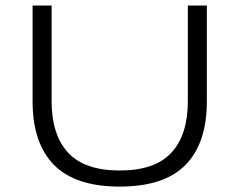

<svg xmlns="http://www.w3.org/2000/svg" viewBox="-20 -659 863 692"><path d="M411.5 13.5Q251 13.5 174.2 -65Q97.5 -143.5 97.5 -293V-639H166V-294Q166 -173.5 225.2 -109Q284.5 -44.5 411.5 -44.5Q539 -44.5 598 -109Q657 -173.5 657 -294V-639H725.5V-293Q725.5 -143.5 649 -65Q572.5 13.5 411.5 13.5Z"/></svg>

Font: Anek Latin Expanded Light
Style: Regular
Weight: 300
Width: 7
Designer: Yesha Goshar
Foundry: Ek Type
Version: Version 1.003